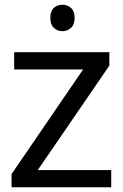

<svg xmlns="http://www.w3.org/2000/svg" viewBox="-20 -793 519 813"><path d="M29 0V-56L332 -499H40V-572H443V-515L140 -73H451V0ZM245 -773Q265 -773 280.5 -759.5Q296 -746 296 -717Q296 -689 280.5 -675Q265 -661 245 -661Q223 -661 208 -675Q193 -689 193 -717Q193 -746 208 -759.5Q223 -773 245 -773Z"/></svg>

Font: ing115
Style: Regular
Weight: 400
Designer: Monotype Design Team
Foundry: Monotype Imaging Inc.
Version: Version 2.013